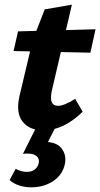

<svg xmlns="http://www.w3.org/2000/svg" viewBox="-20 -547 428 820"><path d="M167 10Q106 10 76.5 -27.5Q47 -65 63 -136L120 -376L171 -507L287 -527L201 -158Q194 -124 201.5 -109.5Q209 -95 228 -95Q241 -95 260.5 -103Q280 -111 301 -125L333 -70Q294 -31 251 -10.5Q208 10 167 10ZM38 -329 57 -413 388 -422 366 -322ZM133 0H215L175 79L115 70Q124 64 139.5 61.5Q155 59 171 59Q222 59 243.5 87.5Q265 116 257 154Q247 200 207 226.5Q167 253 113 253Q87 253 63 245.5Q39 238 21 222L47 174Q57 180 69.5 183.5Q82 187 94 187Q117 187 129.5 176Q142 165 145 151Q148 139 143.5 129.5Q139 120 128 114.5Q117 109 98 109Q93 109 90 109Q87 109 78 110Z"/></svg>

Font: Ysabeau ExtraBold
Style: Italic
Weight: 800
Italic angle: -12°
Designer: Christian Thalmann (Catharsis Fonts)
Version: Version 2.002